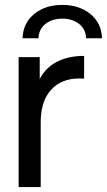

<svg xmlns="http://www.w3.org/2000/svg" viewBox="-20 -763 436 783"><path d="M212 -511C181.3 -495 158 -471.7 142 -441V-530H56V0H146V-264C146 -321.3 160 -365.5 188 -396.5C216 -427.5 254.3 -443 303 -443C311 -443 317.7 -442.7 323 -442V-535C279.7 -535 242.7 -527 212 -511ZM119.5 -706C89.2 -681.3 73.3 -648.3 72 -607H137C137.7 -631.7 147.2 -651.2 165.5 -665.5C183.8 -679.8 206.7 -687 234 -687C261.3 -687 284.2 -679.8 302.5 -665.5C320.8 -651.2 330.3 -631.7 331 -607H396C394.7 -648.3 378.8 -681.3 348.5 -706C318.2 -730.7 280 -743 234 -743C188 -743 149.8 -730.7 119.5 -706Z"/></svg>

Font: Rookery
Style: Regular
Weight: 400
Designer: Ryan Kimball / Julieta Ulanovsky
Foundry: Motorola Mobility LLC.
Version: Version 1.0